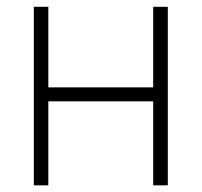

<svg xmlns="http://www.w3.org/2000/svg" viewBox="-20 -556 605 576"><path d="M453.1 -293.9V-252H113.3V-293.9ZM125 -535.6V0H81.5V-535.6ZM483.4 -535.6V0H439.5V-535.6Z"/></svg>

Font: Inter 20pt ExtraLight
Style: Regular
Weight: 250
Version: Version 4.001;git-66647c0bb